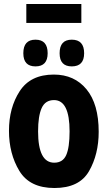

<svg xmlns="http://www.w3.org/2000/svg" viewBox="-20 -934 540 963"><path d="M253 9Q378 9 426.5 -75.5Q475 -160 475 -273Q475 -412 414 -486Q353 -560 250 -560Q133 -560 79 -477Q25 -394 25 -278Q25 -163 77 -77Q129 9 253 9ZM252 -118Q171 -118 171 -275Q171 -352 189 -392Q207 -432 251 -432Q329 -432 329 -275Q329 -194 312 -156Q295 -118 252 -118ZM340 -601Q402 -601 402 -667Q402 -735 340 -735Q279 -735 279 -667Q279 -601 340 -601ZM158 -601Q219 -601 219 -667Q219 -735 158 -735Q97 -735 97 -667Q97 -601 158 -601ZM112 -819V-914H388V-819Z"/></svg>

Font: Noto Sans Mono Condensed Extra
Style: Regular
Weight: 800
Width: 3
Designer: Monotype Design Team
Foundry: Monotype Imaging Inc.
Version: Version 1.900